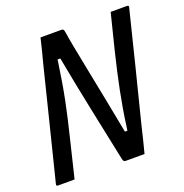

<svg xmlns="http://www.w3.org/2000/svg" viewBox="-126 -813 886 926"><g transform="rotate(-20 316.5 -350.0)"><path d="M101 0H17Q5 0 9 -11Q44 -152 79.5 -293.5Q115 -435 150 -577Q158 -608 166 -638.5Q174 -669 181 -700H287Q295 -700 298 -696.5Q301 -693 303 -679Q306 -657 316.5 -601.5Q327 -546 342.5 -469Q358 -392 375 -305Q392 -218 408 -134H421Q429 -195 437 -242Q445 -289 453.5 -331Q462 -373 472 -418Q482 -463 496 -520L541 -700H624Q636 -700 632 -689Q598 -552 564 -415Q530 -278 495 -141Q487 -106 478 -70.5Q469 -35 460 0H364Q357 0 353.5 -4Q350 -8 347 -25Q322 -145 292.5 -286Q263 -427 236 -572H222Q213 -510 205 -462Q197 -414 188.5 -372Q180 -330 170 -286.5Q160 -243 147 -190Q135 -143 124 -95Q113 -47 101 0Z"/></g></svg>

Font: Recursive Mn Lnr St
Style: Italic
Weight: 400
Italic angle: -15°
Monospace: yes
Version: Version 1.079;hotconv 1.0.112;makeotfexe 2.5.65598; ttfautoh